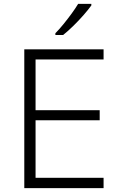

<svg xmlns="http://www.w3.org/2000/svg" viewBox="-20 -968 640 988"><path d="M105 0V-714H513V-662H163V-401H493V-349H163V-53H513V0ZM265 -797Q284 -816 306 -843Q328 -870 348.5 -898Q369 -926 382 -948H450V-940Q435 -919 410.5 -891Q386 -863 358 -835.5Q330 -808 305 -788H265Z"/></svg>

Font: Noto Sans Mono Light
Style: Regular
Weight: 300
Designer: Monotype Design Team
Foundry: Monotype Imaging Inc.
Version: Version 2.014; ttfautohint (v1.8.4.7-5d5b)